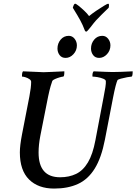

<svg xmlns="http://www.w3.org/2000/svg" viewBox="-20 -1041 754 1062"><path d="M279.3 2Q191.4 2 140.6 -48.3Q89.8 -98.6 89.8 -198.2Q89.8 -235.4 101.6 -296.9L142.6 -507.8Q147.5 -533.2 149.9 -553.2Q152.3 -573.2 152.3 -587.9Q152.3 -596.7 143.1 -603Q133.8 -609.4 122.1 -613.3Q110.4 -617.2 102.5 -617.2Q101.6 -617.2 101.6 -621.1Q101.6 -640.6 107.4 -646.5Q159.2 -644.5 187.5 -643.1Q215.8 -641.6 220.7 -641.6Q231.4 -641.6 260.7 -643.1Q290 -644.5 335.9 -646.5V-642.6Q335.9 -617.2 329.1 -617.2Q324.2 -617.2 310.5 -613.3Q296.9 -609.4 284.7 -604Q272.5 -598.6 269.5 -593.8Q266.6 -586.9 260.3 -565.4Q253.9 -543.9 246.1 -506.8L203.1 -290Q198.2 -264.6 195.8 -241.7Q193.4 -218.8 193.4 -197.3Q193.4 -60.5 312.5 -60.5Q362.3 -60.5 400.9 -79.1Q439.5 -97.7 466.3 -142.6Q493.2 -187.5 507.8 -265.6L552.7 -502Q559.6 -536.1 563 -559.1Q566.4 -582 565.4 -591.8Q565.4 -599.6 551.3 -605.5Q537.1 -611.3 520 -614.3Q502.9 -617.2 492.2 -617.2Q491.2 -617.2 491.2 -623Q491.2 -639.6 498 -646.5Q539.1 -644.5 565.4 -643.6Q591.8 -642.6 602.5 -642.6Q621.1 -642.6 648.9 -643.6Q676.8 -644.5 713.9 -646.5Q713.9 -617.2 707 -617.2Q701.2 -617.2 683.1 -613.8Q665 -610.4 648.9 -606Q632.8 -601.6 629.9 -597.7Q626 -589.8 619.6 -565.9Q613.3 -542 605.5 -502L560.5 -269.5Q541 -168 503.9 -108.4Q466.8 -48.8 411.1 -23.4Q355.5 2 279.3 2ZM545.9 -842.8Q565.4 -842.8 578.1 -826.7Q590.8 -810.5 590.8 -790Q590.8 -761.7 571.8 -741.2Q552.7 -720.7 528.3 -720.7Q506.8 -720.7 495.1 -736.3Q483.4 -752 483.4 -772.5Q483.4 -800.8 501 -821.8Q518.6 -842.8 545.9 -842.8ZM360.4 -842.8Q379.9 -842.8 392.6 -826.7Q405.3 -810.5 405.3 -790Q405.3 -761.7 386.2 -741.2Q367.2 -720.7 342.8 -720.7Q321.3 -720.7 309.6 -736.3Q297.9 -752 297.9 -772.5Q297.9 -800.8 315.4 -821.8Q333 -842.8 360.4 -842.8ZM457 -866.2Q451.2 -866.2 448.2 -875Q443.4 -888.7 437 -902.3Q430.7 -916 423.8 -928.7Q418 -939.5 407.7 -957Q397.5 -974.6 382.8 -998Q388.7 -1020.5 395.5 -1020.5Q400.4 -1020.5 415 -1008.8Q429.7 -997.1 446.3 -981.4Q462.9 -965.8 472.7 -952.1Q489.3 -965.8 512.2 -981.4Q535.2 -997.1 554.7 -1008.8Q574.2 -1020.5 578.1 -1020.5Q585.9 -1020.5 581.1 -998Q568.4 -985.4 560.5 -978Q552.7 -970.7 542.5 -960.4Q532.2 -950.2 510.7 -927.7Q506.8 -923.8 498 -912.6Q489.3 -901.4 480.5 -890.1Q471.7 -878.9 467.8 -875Q460.9 -866.2 457 -866.2Z"/></svg>

Font: Crimson Text SemiBold
Style: Italic
Weight: 600
Italic angle: -11°
Designer: Sebastian Kosch
Foundry: Sebastian Kosch
Version: Version 1.100; ttfautohint (v1.8.4)